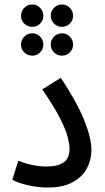

<svg xmlns="http://www.w3.org/2000/svg" viewBox="-20 -834 468 859"><path d="M35 -30 62 -115Q91 -103 124.5 -96Q158 -89 188 -89Q239 -89 265 -107.5Q291 -126 291 -168Q291 -187 283.5 -218.5Q276 -250 250 -302Q224 -354 169 -434L252 -486Q323 -379 356 -298Q389 -217 389 -163Q389 -119 369 -81Q349 -43 305.5 -19Q262 5 193 5Q153 5 108.5 -4.5Q64 -14 35 -30ZM257 -714Q236 -714 221.5 -728.5Q207 -743 207 -763Q207 -784 221.5 -799Q236 -814 257 -814Q278 -814 292.5 -799Q307 -784 307 -763Q307 -743 292.5 -728.5Q278 -714 257 -714ZM125 -714Q103 -714 88.5 -728.5Q74 -743 74 -763Q74 -784 88.5 -799Q103 -814 125 -814Q145 -814 159.5 -799Q174 -784 174 -763Q174 -743 159.5 -728.5Q145 -714 125 -714ZM125 -585Q103 -585 88.5 -599.5Q74 -614 74 -634Q74 -655 88.5 -670Q103 -685 125 -685Q145 -685 159.5 -670Q174 -655 174 -634Q174 -614 159.5 -599.5Q145 -585 125 -585ZM257 -585Q236 -585 221.5 -599.5Q207 -614 207 -634Q207 -655 221.5 -670Q236 -685 257 -685Q278 -685 292.5 -670Q307 -655 307 -634Q307 -614 292.5 -599.5Q278 -585 257 -585Z"/></svg>

Font: Noto Sans Arabic UI Cn Md
Style: Regular
Weight: 500
Width: 3
Designer: Monotype Design Team, Nadine Chahine and Nizar Qandah
Foundry: Monotype Imaging Inc.
Version: Version 2.010; ttfautohint (v1.8.4.7-5d5b)